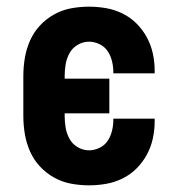

<svg xmlns="http://www.w3.org/2000/svg" viewBox="-20 -548 540 576"><path d="M247 8Q220 8 193 3Q166 -2 142 -15.5Q118 -29 99.5 -49Q81 -69 70 -94Q59 -119 54.5 -146Q50 -173 50 -200V-320Q50 -347 54.5 -374Q59 -401 70 -426Q81 -451 99.5 -471Q118 -491 142 -504.5Q166 -518 193 -523Q220 -528 247 -528Q273 -528 298.5 -523.5Q324 -519 347.5 -507.5Q371 -496 389.5 -477.5Q408 -459 420.5 -436Q433 -413 438.5 -387.5Q444 -362 444 -336V-328H320V-332Q320 -348 316 -364.5Q312 -381 303 -394.5Q294 -408 278.5 -415.5Q263 -423 247 -423Q229 -423 213 -413.5Q197 -404 188.5 -388.5Q180 -373 177 -355.5Q174 -338 174 -320V-312H308V-208H174V-200Q174 -182 177 -164.5Q180 -147 188.5 -131.5Q197 -116 213 -106.5Q229 -97 247 -97Q263 -97 278.5 -104.5Q294 -112 303 -125.5Q312 -139 316 -155.5Q320 -172 320 -188V-192H444V-184Q444 -158 438.5 -132.5Q433 -107 420.5 -84Q408 -61 389.5 -42.5Q371 -24 347.5 -12.5Q324 -1 298.5 3.5Q273 8 247 8Z"/></svg>

Font: Iosevka Term Curly Extrabold
Style: Regular
Weight: 800
Designer: Belleve Invis
Foundry: Belleve Invis
Version: Version 32.3.0